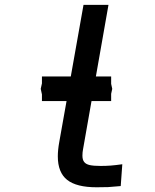

<svg xmlns="http://www.w3.org/2000/svg" viewBox="-20 -756 640 792"><path d="M218.5 -111Q218.5 -137.5 224.5 -170.5L254.5 -339H153V-366.5L148 -389.5L153 -412V-440.5H272L324.5 -736H427.5L375.5 -440.5H438.5V-410L443 -389.5L438.5 -369V-339H357.5L322.5 -140Q320 -127.5 320 -114Q320 -97 327.2 -87.8Q334.5 -78.5 350.5 -75Q366.5 -71.5 395 -71.5Q417.5 -71.5 436.8 -73Q456 -74.5 484.5 -78.5L478 11.5Q439.5 15 425.8 15.8Q412 16.5 378.5 16.5Q295.5 16.5 257 -14Q218.5 -44.5 218.5 -111Z"/></svg>

Font: JuliaMono ExtraBoldItalic
Style: Regular
Weight: 800
Italic angle: -9°
Monospace: yes
Designer: cormullion
Foundry: corm
Version: Version 0.049; ttfautohint (v1.8.4)